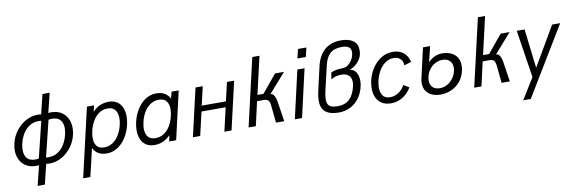

<svg xmlns="http://www.w3.org/2000/svg" viewBox="-60 -1207 5766 1927"><g transform="rotate(-10 2823.5 -243.0)"><path d="M249 8.3Q238.8 9.8 219.7 9.8Q162.6 9.8 120.8 -14.9Q79.1 -39.6 56.9 -82.8Q34.7 -126 34.7 -181.2Q34.7 -212.9 43 -249Q58.1 -315.9 99.6 -372.1Q141.1 -428.2 199.7 -460.9Q258.3 -493.7 323.2 -493.7Q342.3 -493.7 358.4 -490.2L407.2 -689.9H480.5L431.6 -492.2Q441.9 -494.1 460 -494.1Q517.6 -494.1 559.6 -469.5Q601.6 -444.8 623.8 -401.4Q646 -357.9 646 -302.2Q646 -269 638.2 -234.9Q622.6 -167.5 581.1 -111.6Q539.6 -55.7 480.5 -22.9Q421.4 9.8 355.5 9.8Q343.3 9.8 322.8 6.3L272.5 210H199.2ZM258.3 -57.6 349.1 -427.7Q340.3 -429.2 320.8 -429.2Q268.1 -429.2 227.3 -402.8Q186.5 -376.5 160.2 -332.5Q133.8 -288.6 121.1 -234.9Q113.3 -202.1 113.3 -169.4Q113.3 -116.7 139.6 -85.7Q166 -54.7 223.6 -54.7Q243.7 -54.7 258.3 -57.6ZM559.6 -249Q567.9 -283.7 567.9 -313.5Q567.9 -366.7 541 -397.9Q514.2 -429.2 456.5 -429.2Q445.3 -429.2 422.4 -425.8L331.5 -55.7Q338.4 -54.2 347.2 -54.4Q356 -54.7 359.4 -54.7Q412.6 -54.7 453.4 -81.1Q494.1 -107.4 520.5 -151.4Q546.9 -195.3 559.6 -249Z M824.7 -487.8H897.5L881.8 -423.8Q949.2 -498 1046.4 -498Q1096.2 -498 1130.6 -475.8Q1165 -453.6 1182.4 -413.8Q1199.7 -374 1199.7 -321.8Q1199.7 -281.7 1189.5 -236.8Q1172.9 -167 1137.2 -111.1Q1101.6 -55.2 1051 -22.7Q1000.5 9.8 940.9 9.8Q887.7 9.8 853.5 -11.7Q819.3 -33.2 802.7 -70.8L735.8 213.9H662.6ZM1117.2 -250Q1125.5 -286.1 1125.5 -317.4Q1125.5 -370.6 1100.8 -402.1Q1076.2 -433.6 1024.4 -433.6Q975.6 -433.6 937 -406.7Q898.4 -379.9 872.8 -335.2Q847.2 -290.5 834.5 -236.3Q826.2 -199.2 826.2 -168Q826.2 -115.7 850.1 -85Q874 -54.2 925.3 -54.2Q974.1 -54.2 1013.2 -80.8Q1052.2 -107.4 1078.4 -151.9Q1104.5 -196.3 1117.2 -250Z M1759.8 -487.8 1647.9 0H1577.1L1589.4 -62Q1556.2 -27.3 1516.1 -8.8Q1476.1 9.8 1425.8 9.8Q1376.5 9.8 1342.3 -12.7Q1308.1 -35.2 1291 -75Q1273.9 -114.7 1273.9 -166.5Q1273.9 -207 1284.2 -251Q1300.3 -319.8 1335.7 -376.2Q1371.1 -432.6 1421.6 -465.3Q1472.2 -498 1531.2 -498Q1584 -498 1618.2 -477.1Q1652.3 -456.1 1669.9 -418.9L1687 -487.8ZM1646.5 -318.4Q1646.5 -370.1 1622.3 -400.4Q1598.1 -430.7 1546.4 -430.7Q1498 -430.7 1459 -404.3Q1419.9 -377.9 1394 -334Q1368.2 -290 1356.4 -236.8Q1347.7 -198.2 1347.7 -169.9Q1347.7 -118.2 1372.6 -87.4Q1397.5 -56.6 1448.7 -56.6Q1498 -56.6 1536.6 -82.8Q1575.2 -108.9 1600.6 -152.8Q1626 -196.8 1638.2 -251Q1646.5 -287.1 1646.5 -318.4Z M1818.8 0 1931.2 -487.8H2004.9L1960.9 -297.4H2207.5L2251.5 -487.8H2324.7L2212.4 0H2139.6L2194.8 -239.7H1948.2L1893.1 0Z M2545.4 -689.9H2618.7L2530.3 -306.6H2591.8L2741.7 -487.8H2833L2659.7 -291Q2683.6 -291 2698 -266.1Q2712.4 -241.2 2717.3 -209L2749.5 0H2665.5L2647.5 -178.7Q2643.6 -214.8 2629.9 -230Q2616.2 -245.1 2585.4 -245.1H2515.6L2460 0H2386.2Z M2988.8 -596.7 3011.2 -689.9H3096.7L3074.7 -596.7ZM2857.4 0 2969.2 -487.8H3042.5L2930.7 0Z M3125.5 -142.1Q3125.5 -184.1 3137.7 -236.3L3193.8 -481.9Q3218.3 -587.4 3282.7 -643.8Q3347.2 -700.2 3450.2 -700.2Q3528.3 -700.2 3573.2 -667.7Q3618.2 -635.3 3618.2 -570.8Q3618.2 -548.8 3612.3 -522.5Q3607.4 -502 3591.1 -476.3Q3574.7 -450.7 3547.4 -427.7Q3520 -404.8 3484.9 -394Q3527.3 -389.6 3549.6 -354Q3571.8 -318.4 3571.8 -266.6Q3571.8 -239.7 3564.9 -210Q3549.3 -141.6 3512.2 -92Q3475.1 -42.5 3422.1 -16.4Q3369.1 9.8 3307.1 9.8Q3216.3 9.8 3170.9 -26.6Q3125.5 -63 3125.5 -142.1ZM3489.7 -223.6Q3495.1 -245.6 3495.1 -267.1Q3495.1 -314 3467.8 -337.2Q3440.4 -360.4 3396.5 -360.4Q3366.7 -360.4 3340.1 -354Q3313.5 -347.7 3288.6 -330.6L3299.3 -398.9Q3323.7 -412.1 3355.2 -416.5Q3386.7 -420.9 3420.9 -422.4Q3450.2 -422.9 3474.4 -440.4Q3498.5 -458 3514.4 -483.9Q3530.3 -509.8 3536.1 -535.2Q3540 -553.2 3540 -566.4Q3540 -600.6 3516.6 -616.9Q3493.2 -633.3 3446.3 -633.3Q3368.2 -633.3 3326.7 -595Q3285.2 -556.6 3267.6 -478.5L3209.5 -230Q3197.3 -177.7 3197.3 -142.6Q3197.3 -108.9 3209.2 -89.6Q3221.2 -70.3 3244.4 -62.5Q3267.6 -54.7 3304.7 -54.7Q3382.8 -54.7 3427 -98.6Q3471.2 -142.6 3489.7 -223.6Z M3670.4 -172.4Q3670.4 -207.5 3679.7 -250Q3695.3 -315.9 3731.7 -372.1Q3768.1 -428.2 3822 -462.2Q3876 -496.1 3942.4 -496.1Q4008.3 -496.1 4051 -460.7Q4093.8 -425.3 4106.9 -365.2L4034.2 -342.3Q4033.7 -385.7 4007.6 -409.7Q3981.4 -433.6 3939 -433.6Q3890.1 -433.6 3851.3 -404.5Q3812.5 -375.5 3787.6 -330.6Q3762.7 -285.6 3751 -235.8Q3742.7 -196.8 3742.7 -167Q3742.7 -115.7 3765.4 -84Q3788.1 -52.2 3839.4 -52.2Q3885.7 -52.2 3926.8 -79.6Q3967.8 -106.9 3988.3 -150.4L4045.9 -116.2Q4009.8 -55.7 3955.8 -22.9Q3901.9 9.8 3837.9 9.8Q3782.2 9.8 3744.6 -13.9Q3707 -37.6 3688.7 -78.6Q3670.4 -119.6 3670.4 -172.4Z M4174.3 -135.3Q4174.3 -160.2 4180.7 -187L4249.5 -487.8H4322.3L4283.7 -329.6Q4310.1 -358.4 4346.2 -376.7Q4382.3 -395 4426.3 -395Q4476.1 -395 4515.4 -377.9Q4554.7 -360.8 4577.4 -326.4Q4600.1 -292 4600.1 -242.2Q4600.1 -213.9 4593.3 -186Q4578.6 -122.1 4540 -77.9Q4501.5 -33.7 4449.7 -12Q4397.9 9.8 4341.8 9.8Q4293.9 9.8 4255.9 -6.8Q4217.8 -23.4 4196 -55.9Q4174.3 -88.4 4174.3 -135.3ZM4514.2 -200.2Q4518.6 -218.8 4518.6 -235.4Q4518.6 -278.3 4492.7 -304.4Q4466.8 -330.6 4419.9 -330.6Q4382.8 -330.6 4349.6 -314.2Q4316.4 -297.9 4292.5 -269.3Q4268.6 -240.7 4257.3 -206.1L4249.5 -173.8Q4247.6 -162.6 4247.6 -149.4Q4247.6 -105.5 4273.2 -80.1Q4298.8 -54.7 4345.7 -54.7Q4385.7 -54.7 4420.7 -73.7Q4455.6 -92.8 4480.2 -125.7Q4504.9 -158.7 4514.2 -200.2Z M4844.7 -689.9H4918L4829.6 -306.6H4891.1L5041 -487.8H5132.3L4959 -291Q4982.9 -291 4997.3 -266.1Q5011.7 -241.2 5016.6 -209L5048.8 0H4964.8L4946.8 -178.7Q4942.9 -214.8 4929.2 -230Q4915.5 -245.1 4884.8 -245.1H4814.9L4759.3 0H4685.5Z M5147.9 210 5279.8 -3.4 5205.1 -487.8H5284.7L5332.5 -88.9L5565.4 -487.8H5647.5L5225.1 210Z"/></g></svg>

Font: Acari Sans
Style: Italic
Weight: 400
Italic angle: -13°
Designer: Alfredo Marco Pradil and Stefan Peev
Foundry: Hanken Design Co.
Version: Version 1.045;January 11, 2019;FontCreator 11.5.0.2425 64-bi